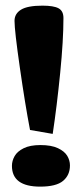

<svg xmlns="http://www.w3.org/2000/svg" viewBox="-20 -658 293 690"><path d="M169.4 -176.8Q184.6 -277.8 196.3 -395.8Q208 -513.7 208 -593.3Q208 -618.7 190.4 -628.2Q172.9 -637.7 132.8 -637.7Q79.1 -637.7 55.7 -623.3Q32.2 -608.9 32.2 -583Q32.2 -547.9 51.3 -415.3Q70.3 -282.7 87.9 -190.9ZM231.4 -63.5Q231.4 -81.5 221.7 -97.9Q211.9 -114.3 188.2 -125.5Q164.6 -136.7 125 -136.7Q87.9 -136.7 64.9 -125.2Q42 -113.8 32.5 -96.9Q22.9 -80.1 22.9 -62Q22.9 12.7 124.5 12.7Q182.1 12.7 206.8 -8.1Q231.4 -28.8 231.4 -63.5Z"/></svg>

Font: Neuton ExtraBold
Style: Regular
Weight: 800
Designer: Brian M Zick
Foundry: Brian M Zick
Version: Version 1.560